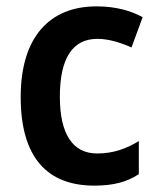

<svg xmlns="http://www.w3.org/2000/svg" viewBox="-20 -573 497 603"><path d="M276 10C335 10 378 -1 416 -26V-130C377 -106 336 -91 285 -91C209 -91 168 -151 168 -269C168 -389 207 -451 286 -451C320 -451 357 -440 393 -424L428 -519C392 -539 344 -553 283 -553C136 -553 45 -457 45 -268C45 -78 129 10 276 10Z"/></svg>

Font: Noto Sans Thai SemCond SemBd
Style: Regular
Weight: 600
Width: 4
Designer: Monotype Design Team
Foundry: Monotype Imaging Inc.
Version: Version 2.002